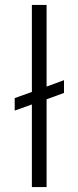

<svg xmlns="http://www.w3.org/2000/svg" viewBox="-20 -763 318 783"><path d="M110 0V-337L40 -312V-363L110 -388V-743H170V-410L241 -436V-384L170 -358V0Z"/></svg>

Font: Saira Expanded Light
Style: Regular
Weight: 300
Width: 7
Designer: Hector Gatti with collaboration of the Omnibus-Type team
Foundry: Omnibus-Type
Version: Version 1.101